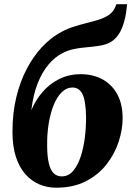

<svg xmlns="http://www.w3.org/2000/svg" viewBox="-20 -882 637 916"><path d="M586.5 -862 581 -818Q574.5 -779 561.5 -747.2Q548.5 -715.5 525.8 -694.5Q503 -673.5 467 -666Q456.5 -664 444.2 -662.2Q432 -660.5 419 -659Q402.5 -657 379.5 -655Q356.5 -653 330.5 -647.5Q304.5 -642 279 -629Q243.5 -611.5 212.2 -575Q181 -538.5 159.5 -483.8Q138 -429 129.5 -356Q148.5 -402.5 181.5 -441.5Q214.5 -480.5 261 -504.2Q307.5 -528 365.5 -528Q423.5 -528 468.5 -503.8Q513.5 -479.5 539.2 -432.8Q565 -386 565 -318Q565 -264 546.2 -206.2Q527.5 -148.5 488.8 -98.5Q450 -48.5 390 -17.5Q330 13.5 248 13.5Q205 13.5 167.5 -2.5Q130 -18.5 101.2 -50.8Q72.5 -83 56 -133.2Q39.5 -183.5 39.5 -253Q39.5 -343.5 58 -419Q76.5 -494.5 107.8 -553.8Q139 -613 178.5 -655.5Q218 -698 259.5 -722Q293 -742 326.8 -753Q360.5 -764 392 -771.8Q423.5 -779.5 450.8 -788Q478 -796.5 498.5 -810.2Q519 -824 529.5 -847.5L535.5 -862ZM326 -464.5Q297.5 -464.5 274.8 -442.2Q252 -420 236.2 -381.2Q220.5 -342.5 212.2 -291.8Q204 -241 205 -183Q205.5 -134 213 -102.5Q220.5 -71 235.8 -55.8Q251 -40.5 274.5 -40.5Q306.5 -40.5 328.8 -66.5Q351 -92.5 365 -135Q379 -177.5 385 -227.8Q391 -278 390.5 -326.5Q389 -403.5 373 -434Q357 -464.5 326 -464.5Z"/></svg>

Font: Merriweather 48pt Black
Style: Italic
Weight: 900
Italic angle: -7.8°
Version: Version 2.101